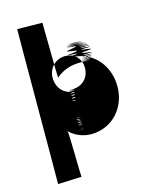

<svg xmlns="http://www.w3.org/2000/svg" viewBox="-123 -750 808 1004"><g transform="rotate(-15 280.5 -248.0)"><path d="M497 -245C496 -359 417 -451 303 -451C250 -451 413 -451 299 -451C247 -451 411 -451 298 -451C246 -451 411 -452 299 -453C247 -457 411 -461 299 -465C247 -469 412 -472 300 -484C248 -490 414 -500 302 -505C250 -506 414 -508 302 -509C252 -511 417 -512 305 -513C254 -514 420 -515 309 -516C259 -517 425 -518 314 -519C264 -520 430 -520 319 -521C269 -522 436 -522 325 -522C275 -522 442 -522 333 -521C285 -520 452 -518 341 -517C292 -515 458 -513 347 -512C297 -511 463 -510 352 -509C302 -508 468 -507 357 -506C307 -505 472 -504 361 -503C311 -502 476 -500 365 -499C314 -498 480 -496 368 -494C317 -492 483 -490 371 -487C320 -484 485 -481 373 -478C322 -475 486 -469 374 -462C322 -455 487 -451 374 -448C322 -445 485 -442 372 -440C319 -438 483 -435 369 -433C316 -431 479 -429 365 -427C312 -425 475 -423 361 -421C308 -419 471 -418 357 -417C304 -416 468 -416 354 -415C301 -415 465 -414 351 -414C298 -414 460 -413 345 -413C290 -413 453 -413 339 -413C286 -413 243 -396 209 -366C207 -366 205 -664 204 -665C203 -666 69 -666 68 -667C67 -668 66 172 65 171L193 166C191 164 189 -77 185 -81C181 -85 180 -88 179 -89C207 -58 252 -35 304 -36C418 -38 498 -130 497 -245ZM358 -378C357 -326 320 -289 265 -288C212 -288 317 -285 262 -285C210 -285 314 -280 260 -280C207 -280 312 -272 257 -268C205 -264 311 -260 256 -255C204 -250 309 -246 255 -241C203 -236 308 -231 254 -226C202 -223 307 -220 253 -217C199 -214 304 -212 249 -210C197 -208 302 -206 248 -203C196 -199 304 -196 252 -195C200 -194 305 -196 251 -191C198 -186 304 -175 250 -171C198 -167 304 -163 250 -159C198 -155 304 -152 250 -149C198 -146 304 -141 250 -136C199 -131 305 -128 251 -126C199 -123 306 -121 252 -119C200 -117 307 -113 253 -109C202 -105 307 -103 253 -101C201 -99 308 -98 254 -96C202 -95 307 -94 253 -92C201 -90 306 -89 252 -87C200 -85 305 -83 251 -82C199 -81 305 -78 251 -78C199 -78 305 -75 251 -75C199 -75 305 -73 252 -72C201 -71 308 -70 255 -70C204 -70 311 -70 258 -71C207 -72 314 -74 260 -74C208 -74 314 -77 260 -77C208 -77 314 -80 260 -81C208 -82 315 -83 261 -85C210 -87 316 -88 262 -90C210 -92 317 -94 263 -96C211 -98 316 -99 262 -101C210 -103 317 -106 262 -110C210 -114 315 -117 261 -119C209 -121 314 -124 260 -126C208 -128 314 -137 259 -137C207 -137 313 -141 259 -141C208 -141 316 -138 266 -134C218 -130 326 -126 273 -126C221 -126 331 -121 277 -121C227 -121 335 -117 282 -116C232 -115 338 -114 286 -113C236 -112 344 -111 293 -111C244 -110 353 -110 300 -110C249 -110 357 -110 306 -110C257 -110 365 -111 313 -111C263 -111 371 -112 319 -113C269 -114 376 -114 323 -116C273 -117 380 -119 328 -121C278 -123 386 -126 333 -128C283 -130 390 -133 337 -135C287 -138 394 -140 341 -143C290 -146 397 -148 343 -152C292 -155 397 -160 343 -168C291 -175 397 -181 342 -185C290 -189 395 -192 340 -195C287 -198 392 -201 337 -204C284 -207 388 -209 332 -211C279 -213 383 -214 327 -216C273 -218 378 -219 322 -220C269 -221 373 -221 317 -222C264 -223 368 -224 312 -225C258 -226 362 -228 306 -230C252 -232 354 -233 296 -235C240 -237 342 -237 285 -237C230 -237 333 -236 276 -235C221 -234 325 -233 269 -232C216 -231 321 -230 265 -229C213 -229 318 -228 263 -228C211 -228 318 -236 264 -240C213 -245 319 -250 265 -255C214 -259 319 -263 266 -267C215 -271 322 -277 269 -277C217 -277 181 -319 181 -372C181 -426 222 -465 271 -466C321 -467 359 -431 358 -378Z"/></g></svg>

Font: Hussar Wojna
Style: 3
Weight: 400
Designer: Robert Jablonski
Foundry: Cannot Into Space Fonts
Version: Version 1.01